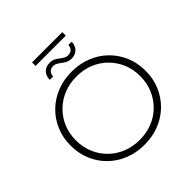

<svg xmlns="http://www.w3.org/2000/svg" viewBox="-240 -1128 1319 1319"><g transform="rotate(-45 419.0 -468.5)"><path d="M419 5Q341 5 274.5 -21.5Q208 -48 158.5 -96.5Q109 -145 82 -209.5Q55 -274 55 -350Q55 -426 82 -490.5Q109 -555 158.5 -603.5Q208 -652 274.5 -678.5Q341 -705 419 -705Q497 -705 563.5 -678.5Q630 -652 679 -604Q728 -556 755.5 -491.5Q783 -427 783 -350Q783 -273 755.5 -208.5Q728 -144 679 -96Q630 -48 563.5 -21.5Q497 5 419 5ZM419 -42Q486 -42 543 -65Q600 -88 642 -130Q684 -172 707.5 -228Q731 -284 731 -350Q731 -417 707.5 -472.5Q684 -528 642 -570Q600 -612 543 -635Q486 -658 419 -658Q352 -658 295 -635Q238 -612 195.5 -570Q153 -528 129.5 -472.5Q106 -417 106 -350Q106 -284 129.5 -228Q153 -172 195.5 -130Q238 -88 295 -65Q352 -42 419 -42ZM484 -768Q455 -768 434 -781.5Q413 -795 395 -808.5Q377 -822 356 -822Q333 -822 320 -808.5Q307 -795 306 -771H273Q274 -810 296 -832.5Q318 -855 355 -855Q384 -855 404.5 -841.5Q425 -828 443.5 -814.5Q462 -801 482 -801Q505 -801 518.5 -814Q532 -827 533 -850H565Q564 -813 542 -790.5Q520 -768 484 -768ZM272 -908V-942H566V-908Z"/></g></svg>

Font: MOST Montserrat Light
Style: Regular
Weight: 300
Designer: Julieta Ulanovsky
Foundry: Julieta Ulanovsky
Version: Version 8.000;March 11, 2024;FontCreator 15.0.0.2926 64-bit